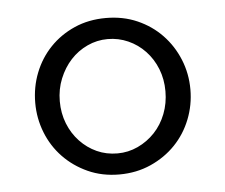

<svg xmlns="http://www.w3.org/2000/svg" viewBox="-37 -751 522 445"><g transform="rotate(-5 224.5 -528.0)"><path d="M224 -346Q184 -346 151 -361Q118 -376 94 -401Q70 -426 57 -459Q44 -492 44 -528Q44 -565 57 -598Q70 -631 94 -656Q118 -681 151 -695.5Q184 -710 224 -710Q264 -710 297 -695.5Q330 -681 354 -656Q378 -631 391.5 -598Q405 -565 405 -528Q405 -492 392 -459Q379 -426 355 -401Q331 -376 297.5 -361Q264 -346 224 -346ZM101 -527Q101 -499 110.5 -475Q120 -451 137 -433Q154 -415 176 -405Q198 -395 224 -395Q249 -395 271.5 -405.5Q294 -416 311 -434Q328 -452 337.5 -476.5Q347 -501 347 -529Q347 -557 337.5 -581Q328 -605 311 -623Q294 -641 271.5 -651Q249 -661 224 -661Q199 -661 176.5 -650.5Q154 -640 137.5 -622Q121 -604 111 -579.5Q101 -555 101 -527Z"/></g></svg>

Font: Boldmen
Style: Regular
Weight: 400
Designer: Matt McInerney, Pablo Impallari, Rodrigo Fuenzalida
Foundry: LIVING CONCEPT
Version: Version 1.000